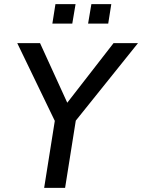

<svg xmlns="http://www.w3.org/2000/svg" viewBox="-20 -915 692 935"><path d="M195 0 253 -365 262 -295 64 -705H175L312 -405H300L533 -705H652L323 -295L355 -365L297 0ZM409 -800 425 -895H522L507 -800ZM235 -800 250 -895H348L332 -800Z"/></svg>

Font: Nunito Sans 10pt SemiCondensed SemiBold
Style: Italic
Weight: 600
Width: 4
Italic angle: -9°
Designer: Vernon Adams
Foundry: Vernon Adams
Version: Version 3.101;gftools[0.9.27]